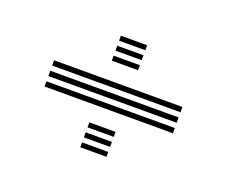

<svg xmlns="http://www.w3.org/2000/svg" viewBox="-64 -632 586 495"><g transform="rotate(20 229.0 -384.0)"><path d="M193.2 -523.2V-537H265.2V-523.2ZM193.2 -496V-509.5H265.2V-496ZM193.2 -468.5V-482.2H265.2V-468.5ZM53 -404V-418.5H405.2V-404ZM53 -375.2V-389.8H405.2V-375.2ZM53 -346.5V-360.8H405.2V-346.5ZM193.2 -285.5V-299.2H265.2V-285.5ZM193.2 -258V-271.8H265.2V-258ZM193.2 -230.8V-244.2H265.2V-230.8Z"/></g></svg>

Font: Big Shoulders Inline Text
Style: Regular
Weight: 400
Designer: Patric King
Foundry: XO Type Co
Version: Version 1.000